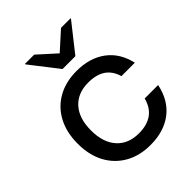

<svg xmlns="http://www.w3.org/2000/svg" viewBox="-206 -830 953 953"><g transform="rotate(-45 271.0 -353.0)"><path d="M290.8 10Q215 10 158.3 -22.1Q101.7 -54.2 70.4 -112.5Q39.2 -170.8 39.2 -250Q39.2 -329.2 70 -387.5Q100.8 -445.8 157.5 -477.9Q214.2 -510 290.8 -510Q382.5 -510 443.8 -464.6Q505 -419.2 524.2 -334.2H430Q415.8 -382.5 381.2 -405.4Q346.7 -428.3 290.8 -428.3Q216.7 -428.3 174.6 -381.7Q132.5 -335 132.5 -250Q132.5 -165.8 174.6 -118.8Q216.7 -71.7 290.8 -71.7Q406.7 -71.7 433.3 -174.2H527.5Q509.2 -85 447.5 -37.5Q385.8 10 290.8 10ZM248.3 -565.8 134.2 -712.5V-715.8H199.2L293.3 -630.8L387.5 -715.8H454.2V-712.5L338.3 -565.8Z"/></g></svg>

Font: Funnel Display
Style: Regular
Weight: 400
Designer: NORD ID, Kristian Moeller
Foundry: Dicotype
Version: Version 1.000